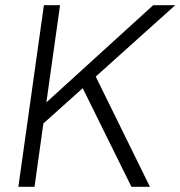

<svg xmlns="http://www.w3.org/2000/svg" viewBox="-20 -717 692 737"><path d="M148.5 -697H210.5L158 -324L568 -697H652.5L347.5 -423L555.5 0H484.5L297.5 -378.5L146.5 -243L112.5 0H50.5Z"/></svg>

Font: HK Grotesk Light
Style: Italic
Weight: 300
Italic angle: -16°
Designer: Alfredo Marco Pradil
Foundry: Hanken Design Co.
Version: Version 3.001